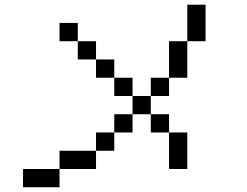

<svg xmlns="http://www.w3.org/2000/svg" viewBox="-20 -789 1040 809"><path d="M307.7 -615.4H230.8V-692.3H307.7ZM230.8 -76.9V0H76.9V-76.9ZM769.2 -615.4V-769.2H846.2V-615.4ZM307.7 -615.4H384.6V-538.5H307.7ZM692.3 -230.8H769.2V-76.9H692.3ZM615.4 -307.7H692.3V-230.8H615.4ZM461.5 -461.5H384.6V-538.5H461.5ZM461.5 -461.5H538.5V-384.6H461.5ZM384.6 -153.8V-76.9H230.8V-153.8ZM461.5 -230.8V-153.8H384.6V-230.8ZM538.5 -307.7V-230.8H461.5V-307.7ZM615.4 -384.6V-307.7H538.5V-384.6ZM692.3 -461.5V-384.6H615.4V-461.5ZM692.3 -615.4H769.2V-461.5H692.3Z"/></svg>

Font: Mintsoda - Lime Green 13x16
Style: Regular
Weight: 400
Designer: Mintsoda-15
Version: Version 1.0